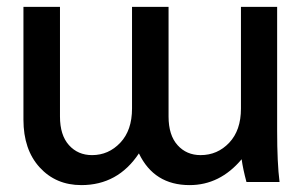

<svg xmlns="http://www.w3.org/2000/svg" viewBox="-20 -528 881 557"><path d="M695 0Q685 -37 681 -66Q618 9 530 9Q427 9 383 -83Q322 9 216 9Q142 9 95 -42.5Q48 -94 48 -181V-508H154V-190Q154 -136 180 -107Q206 -78 247 -78Q295 -78 329 -114Q363 -150 363 -213V-508H469V-190Q469 -136 495 -107Q521 -78 562 -78Q611 -78 645 -114Q679 -150 679 -213V-508H784V-148Q784 -55 791 0Z"/></svg>

Font: LT Superior Semi-bold
Style: Regular
Weight: 600
Designer: Daniel Lyons
Foundry: LyonsType
Version: Version 1.0